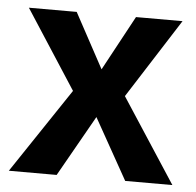

<svg xmlns="http://www.w3.org/2000/svg" viewBox="-43 -557 613 600"><g transform="rotate(5 263.5 -256.5)"><path d="M506 -513 347 -264 519 0H371L264 -191L156 0H6L184 -266L24 -513H174L267 -341L360 -513Z"/></g></svg>

Font: Rambla
Style: Bold
Weight: 700
Designer: Martin Sommaruga
Foundry: Martin Sommaruga
Version: Version 1.001